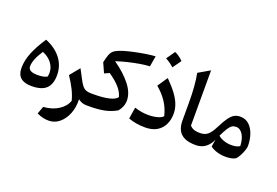

<svg xmlns="http://www.w3.org/2000/svg" viewBox="-136 -1247 2819 1953"><g transform="rotate(20 1273.0 -270.5)"><path d="M213.9 7.3Q56.2 7.3 56.2 -132.3Q56.2 -212.9 91.3 -299.3Q126.5 -385.7 193.8 -487.3Q303.2 -442.9 362.8 -365.2Q422.4 -287.6 422.4 -185.1Q422.4 -86.9 372.3 -39.8Q322.3 7.3 213.9 7.3ZM205.6 -359.9Q132.8 -248.5 132.8 -177.7Q132.8 -119.6 233.4 -119.6Q302.7 -119.6 336.4 -140.1Q341.8 -159.2 341.8 -182.6Q341.8 -239.3 305.7 -286.6Q269.5 -334 205.6 -359.9Z M621.6 -334.5 670.9 -241.2Q692.4 -198.2 711.2 -174.1Q730 -149.9 752.7 -140.1Q775.4 -130.4 808.1 -130.4H808.6V0H808.1Q779.8 0 757.8 -8.5Q735.8 -17.1 715.8 -32.2Q719.2 55.2 690.7 125.5Q662.1 195.8 611.8 236.8Q561.5 277.8 499 277.8Q468.3 277.8 437.5 271Q406.7 264.2 369.6 247.1L399.4 165.5Q493.2 158.7 560.1 116.7Q627 74.7 650.9 8.3Q636.7 -47.4 609.1 -103.5Q581.5 -159.7 535.2 -228.5Z M1298.8 -709.5 1278.8 -593.8Q1234.4 -592.3 1172.6 -581.8Q1110.8 -571.3 1046.1 -555.4Q981.4 -539.6 928.2 -521.5Q1042 -442.4 1110.1 -356.2Q1178.2 -270 1178.2 -185.1Q1178.2 -152.3 1165 -119.6Q1151.9 -86.9 1130.9 -63.5Q1072.3 -29.3 1003.7 -14.6Q935.1 0 837.4 0H808.6Q799.3 0 794.9 -7.8Q790.5 -15.6 790.5 -34.7V-95.7Q790.5 -114.7 794.9 -122.6Q799.3 -130.4 808.6 -130.4H838.4Q939 -130.4 1004.4 -146Q1069.8 -161.6 1089.4 -191.9Q1076.2 -242.2 1036.4 -288.8Q996.6 -335.4 918 -390.1L864.7 -366.2L817.9 -470.7L829.6 -518.1Q838.9 -556.2 852.5 -578.9Q866.2 -601.6 892.3 -616.9Q918.5 -632.3 965.3 -647Q1011.7 -661.1 1070.6 -674.1Q1129.4 -687 1189.5 -696.5Q1249.5 -706.1 1298.8 -709.5Z M1670.9 -222.2Q1670.9 -156.7 1645.5 -104.7Q1620.1 -52.7 1570.1 -22.7Q1520 7.3 1444.8 7.3Q1341.8 7.3 1261.7 -23.4L1281.7 -147.5Q1357.4 -122.6 1430.7 -122.6Q1484.9 -122.6 1528.8 -134.8Q1572.8 -147 1588.9 -167Q1569.3 -249 1526.6 -313.2Q1483.9 -377.4 1416.5 -434.6L1490.2 -543.9Q1555.7 -478.5 1595.2 -424.6Q1634.8 -370.6 1652.8 -321.5Q1670.9 -272.5 1670.9 -222.2ZM1470.2 -818.8Q1493.7 -809.6 1516.6 -793Q1539.6 -776.4 1562 -753.4Q1546.4 -731 1530 -708.3Q1513.7 -685.5 1496.6 -662.1Q1455.6 -699.7 1405.8 -726.6Q1422.4 -750 1438.2 -772.7Q1454.1 -795.4 1470.2 -818.8Z M1877.4 -768.1V-170.9Q1891.6 -152.3 1917.2 -141.4Q1942.9 -130.4 1988.8 -130.4H1989.3V0H1988.8Q1910.6 0 1864.5 -23.2Q1818.4 -46.4 1798.3 -88.1Q1778.3 -129.9 1778.3 -185.1V-386.7Q1778.3 -475.6 1772.2 -554Q1766.1 -632.3 1753.4 -696.3Z M2319.3 -427.7Q2376.5 -427.7 2415 -392.1Q2453.6 -356.4 2473.4 -298.3Q2493.2 -240.2 2493.2 -172.4Q2493.2 -156.7 2485.4 -132.1Q2477.5 -107.4 2465.3 -81.5Q2453.1 -55.7 2439.7 -36.1Q2426.3 -16.6 2415 -10.7Q2377 7.8 2316.4 7.8Q2269 7.8 2224.4 -4.9Q2179.7 -17.6 2147.9 -42.5L2160.6 -121.1Q2137.7 -65.9 2094.5 -33Q2051.3 0 1989.3 0Q1980 0 1975.6 -7.8Q1971.2 -15.6 1971.2 -34.7V-95.7Q1971.2 -114.7 1975.6 -122.6Q1980 -130.4 1989.3 -130.4Q2041 -130.4 2072.5 -157.7Q2104 -185.1 2135.3 -247.1Q2170.9 -318.4 2199 -357.7Q2227.1 -397 2255.4 -412.4Q2283.7 -427.7 2319.3 -427.7ZM2314 -315.4Q2290 -315.4 2271.2 -303.7Q2252.4 -292 2232.4 -261.2Q2212.4 -230.5 2185.1 -173.3Q2206.5 -152.3 2246.1 -138.2Q2285.6 -124 2332 -124Q2388.2 -124 2419.9 -145.5Q2417.5 -221.7 2388.2 -268.6Q2358.9 -315.4 2314 -315.4Z"/></g></svg>

Font: Pinar-DS1-FD SemiBold
Style: Regular
Weight: 600
Designer: Amin Abedi
Version: Version 3.000